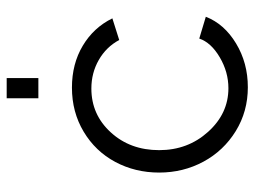

<svg xmlns="http://www.w3.org/2000/svg" viewBox="-116 -654 780 589"><g transform="rotate(-90 274.5 -360.0)"><path d="M267.1 -632.8V-730H329.1V-632.8ZM300.8 9.8Q226.6 9.8 166.3 -27.3Q106 -64.5 72.5 -126.5Q39.1 -188.5 39.1 -262.2Q39.1 -335.9 71.8 -397Q104.5 -458 164.6 -493.9Q224.6 -529.8 299.8 -529.8Q372.6 -529.8 428.2 -496.6Q483.9 -463.4 512.2 -405.8L445.8 -384.8Q424.3 -424.8 384.5 -447.5Q344.7 -470.2 296.9 -470.2Q216.8 -470.2 162.4 -410.6Q107.9 -351.1 107.9 -262.2Q107.9 -174.3 164.1 -112.1Q220.2 -49.8 297.9 -49.8Q347.7 -49.8 392.8 -76.4Q438 -103 450.2 -139.2L517.1 -119.1Q495.1 -62.5 435.3 -26.4Q375.5 9.8 300.8 9.8Z"/></g></svg>

Font: Rawline
Style: Regular
Weight: 400
Designer: Matt McInerney, Pablo Impallari, Rodrigo Fuenzalida
Foundry: Matt McInerney, Pablo Impallari, Rodrigo Fuenzalida
Version: Version 4.020;PS 004.020;hotconv 1.0.88;makeotf.lib2.5.64775